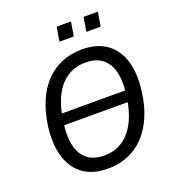

<svg xmlns="http://www.w3.org/2000/svg" viewBox="-158 -1015 1041 1147"><g transform="rotate(-20 362.5 -442.0)"><path d="M132 -324 142 -395H635L624 -324ZM332 9Q238 9 177 -34.5Q116 -78 91.5 -159Q67 -240 81 -352Q93 -438 122 -505.5Q151 -573 196 -619.5Q241 -666 299 -690Q357 -714 427 -714Q522 -714 583 -670.5Q644 -627 668.5 -546Q693 -465 678 -354Q667 -267 637.5 -199.5Q608 -132 563.5 -85.5Q519 -39 460.5 -15Q402 9 332 9ZM338 -72Q406 -72 456.5 -106Q507 -140 539.5 -205Q572 -270 584 -363Q602 -497 559.5 -565Q517 -633 421 -633Q354 -633 303 -599.5Q252 -566 220 -501.5Q188 -437 176 -343Q157 -209 199.5 -140.5Q242 -72 338 -72ZM489 -803 504 -893H595L580 -803ZM318 -803 333 -893H424L409 -803Z"/></g></svg>

Font: Nunito Sans 10pt SemiCondensed Medium
Style: Italic
Weight: 500
Width: 4
Italic angle: -9°
Designer: Vernon Adams
Foundry: Vernon Adams
Version: Version 3.101;gftools[0.9.27]